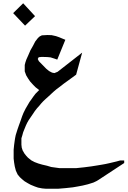

<svg xmlns="http://www.w3.org/2000/svg" viewBox="-20 -739 785 1182"><path d="M382.3 -494.1 332.5 -372.1 315.9 -377.9 291.5 -385.7 272 -387.7 236.8 -388.7 218.3 -386.7 212.4 -376 219.2 -362.3 265.1 -315.4 281.7 -301.8 300.3 -292 314.9 -289.1 334.5 -296.9 485.8 -415 448.7 -279.3 397.9 -242.2 373.5 -224.6 347.2 -204.1 327.6 -189.5 309.1 -173.8 295.4 -161.1 280.8 -147.5 261.2 -129.9 245.6 -115.2 233.9 -102.5 220.2 -85.9 208.5 -73.2 194.8 -55.7 183.1 -38.1 172.4 -22.5 155.8 2 147 17.6 139.2 34.2 130.4 55.7 122.6 75.2 116.7 96.7 111.8 112.3V151.4L113.8 169.9L119.6 187.5L130.4 206.1L141.1 219.7L151.9 231.4L172.4 248L192.9 258.8L216.3 267.6L239.7 274.4L269 281.2L295.4 289.1L345.2 295.9H450.7L497.6 291L542.5 285.2L579.6 279.3L608.9 274.4L630.4 270.5L652.8 265.6L677.2 259.8L697.8 254.9L719.2 249H744.6V264.6L585.4 369.1L573.7 376L555.2 384.8L521 395.5L488.8 403.3L457.5 409.2L429.2 414.1L385.3 418.9L338.4 422.9H262.2L239.7 420.9L214.4 416L194.8 409.2L168.5 398.4L150.9 388.7L131.3 377L114.7 363.3L102.1 351.6L88.4 335L77.6 311.5L70.8 285.2L66.9 261.7L64 237.3V182.6L66.9 153.3L70.8 125L72.8 112.3L76.7 92.8L87.4 58.6L96.2 33.2L106.9 3.9L116.7 -24.4L124.5 -43.9L138.2 -71.3L150.9 -92.8L161.6 -111.3L172.4 -126L186 -145.5L198.7 -162.1L221.2 -184.6L199.7 -201.2L184.1 -216.8L165.5 -237.3L152.8 -255.9L141.1 -275.4L132.3 -299.8V-338.9L136.2 -354.5L142.1 -372.1L154.8 -400.4L167.5 -429.7L183.1 -457L196.8 -483.4L213.4 -504.9L224.1 -514.6L237.8 -521.5L272.9 -523.4L298.3 -522.5L324.7 -516.6L344.2 -509.8L362.8 -502ZM195.8 -639.6 134.3 -581.1 61 -658.2 122.6 -718.8Z"/></svg>

Font: LaylaRuqaa
Style: Regular
Weight: 400
Version: Version 2.0